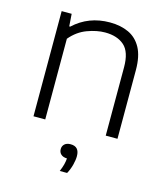

<svg xmlns="http://www.w3.org/2000/svg" viewBox="-115 -639 828 955"><g transform="rotate(15 299.0 -161.0)"><path d="M86 0V-541.5H137.5L142 -478H147Q223.5 -549.5 333.5 -549.5Q388.5 -549.5 430 -530.2Q471.5 -511 495 -468Q518.5 -425 518.5 -353.5V0H458V-352Q458 -431 421.8 -463Q385.5 -495 323 -495Q280.5 -495 231.8 -477Q183 -459 146.5 -415.5V0ZM282.5 229Q291.5 208 295.8 191.2Q300 174.5 301 159.5Q281 159 270 149Q259 139 259 122.5Q259 106.5 270 96.5Q281 86.5 301 86.5Q346 86.5 346 136Q346 155.5 339.5 180.8Q333 206 320.5 229Z"/></g></svg>

Font: Encode Sans SmExp Lt
Style: Regular
Weight: 300
Width: 6
Designer: Multiple Designers
Foundry: Impallari Type
Version: Version 3.002; ttfautohint (v1.8.3) -l 8 -r 50 -G 200 -x 14 